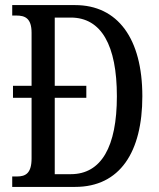

<svg xmlns="http://www.w3.org/2000/svg" viewBox="-20 -734 624 754"><path d="M28 0H275C451 0 539 -137 539 -356C539 -583 442 -714 275 -714H28V-673H44C79 -673 104 -662 104 -605V-397H31V-350H104V-112C104 -54 81 -41 47 -41H28ZM258 -50H195V-350H319V-397H195V-665H258C378 -665 439 -556 439 -356C439 -158 378 -50 258 -50Z"/></svg>

Font: Noto Serif Georgian ExtraCondensed
Style: Regular
Weight: 400
Width: 2
Designer: Monotype Design Team, Akaki Razmadze
Foundry: Google LLC
Version: Version 2.003